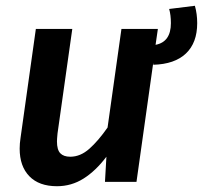

<svg xmlns="http://www.w3.org/2000/svg" viewBox="-20 -629 702 664"><path d="M662 -549Q662 -481 623 -444Q584 -407 510 -405V-412L452 0H343L348 -87Q311 -38 269 -11.5Q227 15 177 15Q115 15 81.5 -19.5Q48 -54 48 -115Q48 -133 51 -152L104 -529H230L179 -168Q177 -148 177 -140Q177 -111 188.5 -99Q200 -87 223 -87Q258 -87 289 -114.5Q320 -142 352 -188L400 -529H526L518 -474Q571 -484 571 -549Q571 -577 565 -598L654 -609Q662 -581 662 -549Z"/></svg>

Font: FiraGO Medium
Style: Italic
Weight: 500
Italic angle: -8°
Designer: bBox Type GmbH
Foundry: bBox Type GmbH
Version: Version 1.001